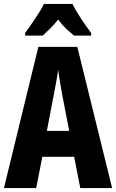

<svg xmlns="http://www.w3.org/2000/svg" viewBox="-20 -951 587 971"><path d="M386 0 355 -158H194L163 0H0L174 -714H371L547 0ZM295 -470Q288 -509 283 -539Q278 -569 274 -598Q271 -573 264.5 -538Q258 -503 252 -472L217 -289H330ZM346 -931Q363 -898 387.5 -860.5Q412 -823 441 -784V-771H354Q337 -785 315.5 -805Q294 -825 274 -852Q253 -825 231 -804Q209 -783 196 -771H107V-784Q121 -803 140 -830.5Q159 -858 176.5 -885.5Q194 -913 202 -931Z"/></svg>

Font: Noto Sans Tamil ExtraCondensed ExtraBold
Style: Regular
Weight: 800
Width: 2
Designer: Jelle Bosma - Monotype Design Team
Foundry: Monotype Imaging Inc.
Version: Version 2.004; ttfautohint (v1.8.4.7-5d5b)